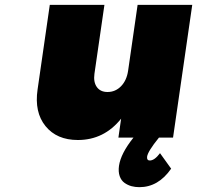

<svg xmlns="http://www.w3.org/2000/svg" viewBox="-20 -567 812 791"><path d="M134.8 -198.2 185.1 -546.9H410.2L369.1 -263.2Q364.3 -229 378.9 -208.5Q393.6 -188 422.9 -188Q455.6 -188 478.8 -211.9Q502 -235.8 507.8 -275.9L546.9 -546.9H772L692.9 0H634.8Q588.4 57.1 585.9 79.1Q584.5 94.2 597.2 94.2Q616.7 94.2 639.2 64L685.1 127.9Q632.3 204.1 554.2 204.1Q537.1 204.1 521.7 200Q506.3 195.8 492.9 186.3Q479.5 176.8 473.1 158.7Q466.8 140.6 470.2 116.2Q477.5 65.4 529.8 0H467.8L479 -78.1Q408.7 9.8 300.8 9.8Q213.9 9.8 167.5 -47.4Q121.1 -104.5 134.8 -198.2Z"/></svg>

Font: Trueno Black
Style: Italic
Weight: 900
Designer: Julieta Ulanovsky
Foundry: Julieta Ulanovsky
Version: Version 3.001b | FøM Fix